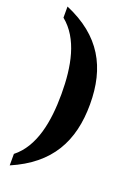

<svg xmlns="http://www.w3.org/2000/svg" viewBox="-171 -835 714 1037"><g transform="rotate(20 186.5 -316.5)"><path d="M28 74V140C240 49 323 -105 323 -318C323 -530 240 -683 28 -773V-709C131 -626 159 -476 159 -318C159 -159 131 -7 28 74Z"/></g></svg>

Font: Noto Serif Myanmar Condensed ExtraBold
Style: Regular
Weight: 800
Width: 3
Designer: Ben Mitchell and the Monotype Design Team
Foundry: Monotype Imaging Inc.
Version: Version 2.106